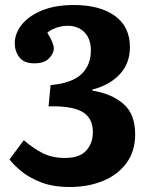

<svg xmlns="http://www.w3.org/2000/svg" viewBox="-20 -734 598 767"><path d="M259 13Q191 13 143 -6Q95 -25 64.5 -50.5Q34 -76 18 -97L75 -174Q108 -145 147 -124Q186 -103 240 -103Q298 -103 324.5 -132.5Q351 -162 351 -206Q351 -264 307.5 -288Q264 -312 174 -309L182 -394Q268 -402 305.5 -438Q343 -474 343 -532Q343 -579 317.5 -605Q292 -631 250 -631Q227 -631 204.5 -623Q182 -615 169 -603Q195 -562 195 -540Q195 -521 176 -501Q157 -481 117 -481Q76 -481 57.5 -505Q39 -529 39 -561Q39 -600 66.5 -635Q94 -670 147 -692Q200 -714 276 -714Q378 -714 438.5 -671Q499 -628 499 -545Q499 -482 459.5 -438.5Q420 -395 349 -376V-372Q425 -360 472.5 -319.5Q520 -279 520 -197Q520 -130 485.5 -83Q451 -36 392 -11.5Q333 13 259 13Z"/></svg>

Font: Literata 12pt
Style: Bold
Weight: 700
Designer: Latin by Veronika Burian and Jose Scaglione. Greek by Irene Vlachou. Cyrillic by Vera Evstafieva.
Foundry: TypeTogether
Version: Version 3.002